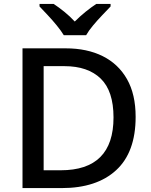

<svg xmlns="http://www.w3.org/2000/svg" viewBox="-20 -961 773 981"><path d="M673 -364Q673 -183 573.5 -91.5Q474 0 295 0H95V-714H316Q425 -714 505 -674Q585 -634 629 -556.5Q673 -479 673 -364ZM560 -361Q560 -496 494.5 -559.5Q429 -623 309 -623H203V-91H290Q560 -91 560 -361ZM306 -781Q292 -804 270 -831Q248 -858 224 -883.5Q200 -909 182 -928V-941H254Q280 -924 308.5 -901Q337 -878 362 -851Q389 -878 417.5 -901Q446 -924 472 -941H545V-928Q527 -909 502.5 -883.5Q478 -858 455.5 -831Q433 -804 420 -781Z"/></svg>

Font: Noto Sans Telugu Medium
Style: Regular
Weight: 500
Designer: Jelle Bosma - Monotype Design Team
Foundry: Monotype Imaging Inc.
Version: Version 2.005; ttfautohint (v1.8.4.7-5d5b)